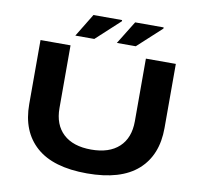

<svg xmlns="http://www.w3.org/2000/svg" viewBox="-93 -978 1141 1089"><g transform="rotate(10 477.0 -433.5)"><path d="M516.1 -746.1 598.1 -878.9H762.2V-872.1L625 -746.1ZM276.9 -746.1 357.9 -878.9H522.9V-872.1L386.2 -746.1ZM477.1 12.2Q282.2 12.2 184.6 -74.2Q86.9 -160.6 86.9 -317.9V-687H259.8V-326.2Q259.8 -230 316.4 -177.5Q373 -125 477.1 -125Q580.6 -125 637.2 -177.5Q693.8 -230 693.8 -326.2V-687H866.2V-317.9Q866.2 -160.6 768.6 -74.2Q670.9 12.2 477.1 12.2Z"/></g></svg>

Font: Archivo Expanded
Style: Bold
Weight: 700
Width: 7
Designer: Hector Gatti
Foundry: Omnibus-Type
Version: Version 2.001